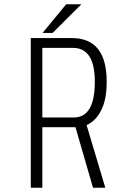

<svg xmlns="http://www.w3.org/2000/svg" viewBox="-20 -878 610 898"><path d="M179 -724 289.5 -858H360.5L226 -724ZM415 0 333 -283H178V0H124V-700H315.5Q479 -700 479 -496Q479 -412 453 -361.5Q427 -311 385 -293L472.5 0ZM178 -654V-328.5H325Q423.5 -328.5 423.5 -495.5Q423.5 -654 321.5 -654Z"/></svg>

Font: League Mono Narrow UltraLight
Style: Regular
Weight: 200
Width: 3
Designer: Tyler Finck
Foundry: The League of Moveable Type / Tyler Finck
Version: Version 2.210